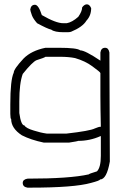

<svg xmlns="http://www.w3.org/2000/svg" viewBox="-20 -675 540 874"><path d="M247.6 -457.5Q331.1 -457.5 345.2 -445.8Q367.2 -445.8 437 -398.9V-436Q440.4 -457.5 458.5 -457.5Q474.1 -457.5 478 -436Q478 -281.7 480 60.1Q465.8 142.1 435.1 142.1Q435.1 147 394 157.7Q317.9 179.2 118.7 179.2H105Q83.5 175.8 83.5 157.7Q83.5 142.1 105 138.2Q297.9 138.2 384.3 118.7Q384.3 116.2 421.4 105Q439 86.9 439 34.7V-55.2H437Q389.2 -33.7 335.4 -33.7Q335.4 -32.2 294.4 -25.9H179.2Q120.6 -38.1 79.6 -59.1Q30.8 -90.8 30.8 -133.3Q27.3 -133.3 26.9 -156.7V-199.7Q26.9 -311 42.5 -344.2Q42.5 -360.4 87.4 -408.7Q122.6 -444.3 187 -457.5ZM67.9 -160.6Q75.7 -104 91.3 -104Q98.1 -91.3 134.3 -80.6Q164.6 -70.8 192.9 -66.9H282.7Q389.6 -79.1 411.6 -90.3Q429.2 -98.1 439 -98.1Q437 -188.5 437 -238.8V-342.3Q437 -346.7 399.9 -373.5Q368.2 -397 321.8 -410.6Q293 -416.5 253.4 -416.5H187Q182.1 -412.1 146 -400.9Q127 -392.6 83.5 -338.4Q67.9 -295.9 67.9 -213.4ZM375.5 -655.3Q387.7 -655.3 395 -637.7Q395 -604 373.5 -581.1Q356.4 -552.2 303.2 -530.3Q295.9 -528.3 287.6 -528.3H270Q228.5 -528.3 213.4 -540Q195.8 -543.9 148.9 -569.3Q131.3 -589.4 125.5 -604.5Q117.7 -626.5 117.7 -631.8Q121.1 -653.3 139.2 -653.3Q155.3 -653.3 170.4 -606.4Q234.4 -569.3 268.1 -569.3H283.7Q308.6 -573.7 336.4 -598.6Q354 -624 354 -641.6Q364.3 -655.3 375.5 -655.3Z"/></svg>

Font: CEF Fonts CJK Mono
Style: Regular
Weight: 400
Designer: PartyBoss (派对大魔王)
Version: Release 2.25